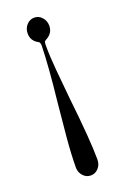

<svg xmlns="http://www.w3.org/2000/svg" viewBox="-123 -636 458 692"><g transform="rotate(-20 106.5 -290.0)"><path d="M103 -591.8Q120.1 -591.8 132.3 -578.4Q144.5 -564.9 144.5 -545.9Q144.5 -517.1 116.2 -502.4Q110.4 -499.5 109.4 -494.9Q108.4 -490.2 108.4 -482.9Q108.4 -440.4 113.3 -387.2Q118.2 -334 124 -273.9Q142.6 -106.9 142.6 -33.2Q142.6 -13.2 129.4 0.5Q117.7 12.7 101.1 12.7Q84.5 12.7 72.8 0.5Q61 -11.7 59.6 -29.8Q59.6 -78.6 65.4 -145.3Q71.3 -211.9 78.1 -277.8Q92.3 -407.2 94.2 -486.8Q94.2 -499.5 88.9 -502.9Q61.5 -516.6 61.5 -545.9Q61.5 -564.9 73.7 -578.4Q85.9 -591.8 103 -591.8Z"/></g></svg>

Font: Quaaykop
Style: Regular
Weight: 400
Designer: Tup Wanders
Foundry: Free font, DO NOT SELL
Version: Version 1.00;July 31, 2023;FontCreator 11.5.0.2430 64-bit